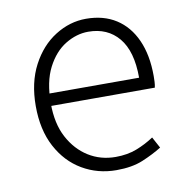

<svg xmlns="http://www.w3.org/2000/svg" viewBox="-63 -554 612 628"><g transform="rotate(-10 242.5 -240.5)"><path d="M275 12Q213 12 162 -18Q111 -48 81 -104.5Q51 -161 51 -240Q51 -318 81 -375Q111 -432 159.5 -462.5Q208 -493 262 -493Q320 -493 361.5 -466.5Q403 -440 425.5 -390Q448 -340 448 -270Q448 -261 447.5 -251Q447 -241 445 -232H90V-273H400Q400 -361 363 -405.5Q326 -450 262 -450Q223 -450 186 -427.5Q149 -405 125 -358.5Q101 -312 101 -240Q101 -173 125.5 -127Q150 -81 190 -56Q230 -31 280 -31Q319 -31 350 -43Q381 -55 408 -73L428 -36Q399 -18 363 -3Q327 12 275 12Z"/></g></svg>

Font: Assistant ExtraLight Light
Style: Regular
Weight: 300
Version: Version 3.000